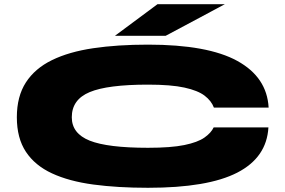

<svg xmlns="http://www.w3.org/2000/svg" viewBox="-20 -872 1356 912"><path d="M1255 -267Q1247 -124 1107 -52Q967 20 683 20Q538 20 423 4.5Q308 -11 227 -48.5Q146 -86 103 -151Q60 -216 60 -315Q60 -414 103 -480.5Q146 -547 227 -586.5Q308 -626 423 -643Q538 -660 683 -660Q967 -660 1107.5 -582.5Q1248 -505 1256 -361H996Q984 -393 952 -417.5Q920 -442 856 -456Q792 -470 683 -470Q491 -470 406 -434.5Q321 -399 321 -315Q321 -238 406 -204Q491 -170 683 -170Q792 -170 855.5 -183Q919 -196 951 -218.5Q983 -241 995 -267ZM526 -702 728 -852H1048L767 -702Z"/></svg>

Font: Syne ExtraBold
Style: Regular
Weight: 800
Designer: Lucas Descroix
Foundry: Bonjour Monde
Version: Version 2.200; ttfautohint (v1.8.4)